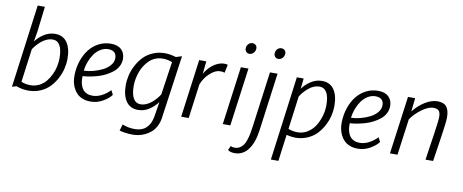

<svg xmlns="http://www.w3.org/2000/svg" viewBox="-83 -1183 4377 1815"><g transform="rotate(10 2106.0 -275.5)"><path d="M46.4 -1 152.8 -799.3H221.7L193.4 -560.1L176.3 -458.5Q208 -502 257.1 -533.2Q306.2 -564.5 362.3 -564.5Q439.5 -564.5 478.5 -507.8Q517.6 -451.2 517.6 -353Q517.6 -305.7 505.9 -256.6Q494.1 -207.5 468.8 -159.9Q443.4 -112.3 407.7 -75.2Q372.1 -38.1 319.3 -15.1Q266.6 7.8 204.6 7.8Q147.5 7.8 87.4 -13.2ZM349.6 -507.8Q321.3 -507.8 292.7 -495.6Q264.2 -483.4 241 -463.6Q217.8 -443.8 200.2 -423.6Q182.6 -403.3 169.4 -382.8L126.5 -63Q167 -45.9 216.3 -45.9Q260.3 -45.9 298.1 -64.9Q335.9 -84 361.8 -115Q387.7 -146 406.5 -185.3Q425.3 -224.6 433.8 -265.4Q442.4 -306.2 442.4 -344.7Q442.4 -425.8 418.7 -466.8Q395 -507.8 349.6 -507.8Z M609.9 -215.3Q611.8 -287.6 633.8 -351.8Q655.8 -416 692.9 -462.9Q730 -509.8 783.2 -537.1Q836.4 -564.5 897.9 -564.5Q964.8 -564.5 999.5 -530.5Q1034.2 -496.6 1034.2 -442.4Q1034.2 -403.8 1016.4 -370.1Q998.5 -336.4 968.8 -313Q939 -289.6 902.8 -271Q866.7 -252.4 826.7 -241.2Q786.6 -230 751.7 -223.9Q716.8 -217.8 686.5 -216.3Q685.1 -191.9 687.5 -169.7Q689.9 -147.5 698 -125Q706.1 -102.5 719.5 -86.4Q732.9 -70.3 755.6 -60.1Q778.3 -49.8 808.1 -49.8Q895.5 -49.8 978 -132.8L999 -90.8Q973.1 -55.2 918.5 -23.7Q863.8 7.8 799.8 7.8Q758.8 7.8 725.8 -4.9Q692.9 -17.6 671.1 -39.1Q649.4 -60.5 635 -89.4Q620.6 -118.2 614.7 -149.7Q608.9 -181.2 609.9 -215.3ZM689 -268.6Q731.4 -270 778.1 -282.2Q824.7 -294.4 866.2 -314.9Q907.7 -335.4 934.6 -367.4Q961.4 -399.4 961.4 -436Q961.4 -473.1 940.7 -491.2Q919.9 -509.3 882.3 -509.3Q843.3 -509.3 808.1 -487.5Q772.9 -465.8 748.5 -430.7Q724.1 -395.5 708.5 -353.3Q692.9 -311 689 -268.6Z M1258.3 7.8Q1181.2 7.8 1142.1 -48.8Q1103 -105.5 1103 -203.1Q1103 -250.5 1114.7 -299.6Q1126.5 -348.6 1151.9 -396.5Q1177.2 -444.3 1212.9 -481.4Q1248.5 -518.6 1301.3 -541.5Q1354 -564.5 1415.5 -564.5Q1464.8 -564.5 1522.9 -546.9L1579.6 -564.5L1493.7 43.5Q1487.3 87.9 1468.5 123.5Q1449.7 159.2 1424.6 181.6Q1399.4 204.1 1367.9 219.2Q1336.4 234.4 1306.2 240.5Q1275.9 246.6 1245.6 246.6Q1213.9 246.6 1174.6 241.2Q1135.3 235.8 1120.6 229.5L1139.2 168Q1191.9 191.4 1259.3 191.4Q1326.2 191.4 1367.2 153.6Q1408.2 115.7 1420.9 44.9L1444.3 -101.1Q1412.6 -56.6 1363.5 -24.4Q1314.5 7.8 1258.3 7.8ZM1271 -48.8Q1298.8 -48.8 1326.9 -61Q1355 -73.2 1377.9 -93Q1400.9 -112.8 1418.5 -133.3Q1436 -153.8 1449.2 -174.8L1496.1 -493.2Q1453.6 -510.7 1404.3 -510.7Q1367.7 -510.7 1335 -497.3Q1302.2 -483.9 1278.1 -460.9Q1253.9 -438 1234.4 -408.2Q1214.8 -378.4 1202.9 -345Q1190.9 -311.5 1184.6 -277.6Q1178.2 -243.7 1178.2 -211.9Q1178.2 -130.9 1202.1 -89.8Q1226.1 -48.8 1271 -48.8Z M1670.9 0 1745.6 -556.6H1814L1801.3 -434.1Q1812 -455.6 1829.8 -477.3Q1847.7 -499 1871.3 -519Q1895 -539.1 1925.8 -551.8Q1956.5 -564.5 1987.8 -564.5Q2012.2 -564.5 2019 -558.1L2002.9 -481Q1989.7 -487.3 1958 -487.3Q1915.5 -487.3 1865.2 -443.4Q1814.9 -399.4 1787.6 -332L1743.2 0Z M2201.7 -697.3Q2182.6 -697.3 2170.4 -711.2Q2158.2 -725.1 2159.7 -745.6Q2160.6 -769 2176.8 -785.4Q2192.9 -801.8 2213.9 -801.8Q2235.4 -801.8 2247.6 -788.8Q2259.8 -775.9 2258.8 -755.9Q2257.3 -731.4 2240.7 -714.4Q2224.1 -697.3 2201.7 -697.3ZM2070.3 0 2145.5 -558.6H2218.3L2142.6 0Z M2479.5 -697.3Q2460.4 -697.3 2448.2 -711.2Q2436 -725.1 2437.5 -745.6Q2438.5 -769 2454.6 -785.4Q2470.7 -801.8 2491.7 -801.8Q2513.2 -801.8 2525.4 -788.8Q2537.6 -775.9 2536.6 -755.9Q2535.2 -731.4 2518.6 -714.4Q2502 -697.3 2479.5 -697.3ZM2353.5 -28.8 2424.8 -558.6H2497.6L2422.9 -2.4Q2406.7 119.1 2356.7 185.3Q2306.6 251.5 2228 251.5Q2186 251.5 2161.6 232.9L2181.2 190.9Q2193.8 200.7 2217.8 200.7Q2244.6 200.7 2265.9 188.7Q2287.1 176.8 2300.8 157.7Q2314.5 138.7 2325 107.7Q2335.4 76.7 2341.6 45.4Q2347.7 14.2 2353.5 -28.8Z M2576.2 251.5 2683.1 -556.6H2748.5L2737.8 -456.5Q2769 -500.5 2818.4 -532.5Q2867.7 -564.5 2924.3 -564.5Q3001.5 -564.5 3040.5 -507.8Q3079.6 -451.2 3079.6 -353Q3079.6 -305.2 3067.9 -255.9Q3056.2 -206.5 3030.8 -159.2Q3005.4 -111.8 2969.7 -74.7Q2934.1 -37.6 2881.3 -14.9Q2828.6 7.8 2766.6 7.8Q2731.9 7.8 2682.1 -3.9L2648.4 251.5ZM2911.6 -507.8Q2857.9 -507.8 2809.1 -468Q2760.3 -428.2 2731.9 -380.9L2689.9 -63Q2731.4 -45.9 2778.3 -45.9Q2831.1 -45.9 2875.2 -73.7Q2919.4 -101.6 2946.8 -145.8Q2974.1 -189.9 2989 -241.7Q3003.9 -293.5 3003.9 -344.7Q3003.9 -427.2 2979.5 -467.5Q2955.1 -507.8 2911.6 -507.8Z M3174.8 -215.3Q3176.8 -287.6 3198.7 -351.8Q3220.7 -416 3257.8 -462.9Q3294.9 -509.8 3348.1 -537.1Q3401.4 -564.5 3462.9 -564.5Q3529.8 -564.5 3564.5 -530.5Q3599.1 -496.6 3599.1 -442.4Q3599.1 -403.8 3581.3 -370.1Q3563.5 -336.4 3533.7 -313Q3503.9 -289.6 3467.8 -271Q3431.6 -252.4 3391.6 -241.2Q3351.6 -230 3316.7 -223.9Q3281.7 -217.8 3251.5 -216.3Q3250 -191.9 3252.4 -169.7Q3254.9 -147.5 3262.9 -125Q3271 -102.5 3284.4 -86.4Q3297.9 -70.3 3320.6 -60.1Q3343.3 -49.8 3373 -49.8Q3460.4 -49.8 3543 -132.8L3564 -90.8Q3538.1 -55.2 3483.4 -23.7Q3428.7 7.8 3364.7 7.8Q3323.7 7.8 3290.8 -4.9Q3257.8 -17.6 3236.1 -39.1Q3214.4 -60.5 3200 -89.4Q3185.5 -118.2 3179.7 -149.7Q3173.8 -181.2 3174.8 -215.3ZM3253.9 -268.6Q3296.4 -270 3343 -282.2Q3389.6 -294.4 3431.2 -314.9Q3472.7 -335.4 3499.5 -367.4Q3526.4 -399.4 3526.4 -436Q3526.4 -473.1 3505.6 -491.2Q3484.9 -509.3 3447.3 -509.3Q3408.2 -509.3 3373 -487.5Q3337.9 -465.8 3313.5 -430.7Q3289.1 -395.5 3273.4 -353.3Q3257.8 -311 3253.9 -268.6Z M3674.8 -1.5 3750 -556.6H3818.8L3804.7 -427.2Q3851.1 -486.3 3913.1 -525.4Q3975.1 -564.5 4034.7 -564.5Q4093.8 -564.5 4120.6 -530.5Q4147.5 -496.6 4147 -425.8Q4146.5 -383.8 4126.5 -250.5Q4122.1 -219.2 4107.4 -123.3Q4092.8 -27.3 4088.9 -1.5H4016.1Q4021 -38.1 4036.4 -138.9Q4051.8 -239.7 4053.2 -250Q4073.2 -384.3 4073.2 -421.4Q4073.2 -461.9 4057.9 -479.5Q4042.5 -497.1 4004.9 -497.1Q3958 -497.1 3896.5 -452.6Q3835 -408.2 3794.4 -349.6L3747.1 -1.5Z"/></g></svg>

Font: HaufeMerriweatherSansLt
Style: Italic
Weight: 300
Designer: Eben Sorkin ( eben@eyebytes.com )
Foundry: Eben Sorkin
Version: Version 1.56